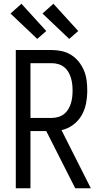

<svg xmlns="http://www.w3.org/2000/svg" viewBox="-20 -1001 540 1021"><path d="M64 0V-735H256Q283 -735 309.5 -729Q336 -723 359 -708.5Q382 -694 399 -672.5Q416 -651 426.5 -626Q437 -601 440.5 -574Q444 -547 444 -520Q444 -485 437.5 -451Q431 -417 414 -387.5Q397 -358 368.5 -337Q340 -316 307 -309L463 0H380L226 -304H142V0ZM256 -374Q273 -374 290 -379Q307 -384 320.5 -394.5Q334 -405 343 -420Q352 -435 357 -451.5Q362 -468 364 -485Q366 -502 366 -520Q366 -537 364 -554Q362 -571 357 -587.5Q352 -604 343 -619Q334 -634 320.5 -644.5Q307 -655 290 -660Q273 -665 256 -665H142V-374ZM348 -794 206 -929 264 -981 396 -836ZM178 -794 36 -929 94 -981 226 -836Z"/></svg>

Font: Iosevka SS04
Style: Regular
Weight: 400
Monospace: yes
Designer: Belleve Invis
Foundry: Belleve Invis
Version: Version 19.0.0; ttfautohint (v1.8.4)